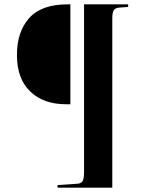

<svg xmlns="http://www.w3.org/2000/svg" viewBox="-20 -750 650 884"><path d="M245 114V102L335 96Q354 95 360.5 83.5Q367 72 367 43V-730H570V-718L528 -715Q509 -713 503 -701.5Q497 -690 497 -665V114ZM284 -270Q180 -270 119 -329Q58 -388 58 -496Q58 -604 114.5 -667Q171 -730 291 -730H304V-270Z"/></svg>

Font: Literata 72pt
Style: Bold
Weight: 700
Designer: Latin by Veronika Burian and Jose Scaglione. Greek by Irene Vlachou. Cyrillic by Vera Evstafieva.
Foundry: TypeTogether
Version: Version 3.002